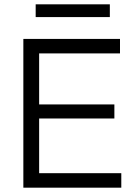

<svg xmlns="http://www.w3.org/2000/svg" viewBox="-20 -868 629 888"><path d="M88 0V-688H161V0ZM136 0V-67H541V0ZM136 -320V-385H509V-320ZM136 -621V-688H535V-621ZM145 -848H488V-789H145Z"/></svg>

Font: Outfit Thin Light
Style: Regular
Weight: 300
Version: Version 1.100;gftools[0.9.27]